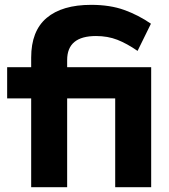

<svg xmlns="http://www.w3.org/2000/svg" viewBox="-20 -780 704 800"><path d="M9.8 -370.1V-500H109.9V-540Q109.9 -650.9 174.3 -705.3Q238.8 -759.8 359.9 -759.8Q438.5 -759.8 497.6 -738.5Q556.6 -717.3 608.9 -681.2L553.2 -567.9Q508.8 -598.6 468.8 -614.3Q428.7 -629.9 379.9 -629.9Q259.8 -629.9 259.8 -529.8V-500H609.9V0H460V-370.1H259.8V0H109.9V-370.1Z"/></svg>

Font: Gully
Style: Bold
Weight: 700
Designer: jaikishan Patel
Foundry: MagicType
Version: Version 1.000;Glyphs 3.2 (3242)